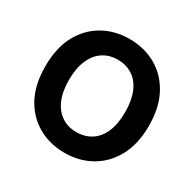

<svg xmlns="http://www.w3.org/2000/svg" viewBox="-162 -910 1105 1093"><g transform="rotate(30 391.0 -363.5)"><path d="M731.4 -363.3Q731.4 -245.1 686.5 -161.1Q641.6 -78.1 564.5 -34.2Q487.3 9.8 390.6 9.8Q293.9 9.8 216.8 -34.2Q139.6 -78.1 94.7 -161.1Q50.8 -245.1 50.8 -363.3Q50.8 -482.4 94.7 -566.4Q139.6 -649.4 216.8 -693.4Q293.9 -737.3 390.6 -737.3Q487.3 -737.3 564.5 -693.4Q641.6 -649.4 686.5 -566.4Q731.4 -482.4 731.4 -363.3ZM575.2 -363.3Q575.2 -440.4 552.7 -493.2Q530.3 -546.9 488.3 -574.2Q446.3 -601.6 390.6 -601.6Q335 -601.6 293.9 -574.2Q252 -546.9 229.5 -493.2Q206.1 -440.4 206.1 -363.3Q206.1 -286.1 229.5 -233.4Q252 -180.7 293.9 -153.3Q335 -126 390.6 -126Q446.3 -126 488.3 -153.3Q530.3 -180.7 552.7 -233.4Q575.2 -286.1 575.2 -363.3Z"/></g></svg>

Font: DeepSea
Style: Bold
Weight: 700
Designer: Stem
Version: Version 3.019;git-0a5106e0b